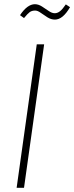

<svg xmlns="http://www.w3.org/2000/svg" viewBox="-20 -893 353 913"><path d="M241.2 -799.8Q223.1 -799.8 205.8 -810.5Q188.5 -821.3 173.8 -832Q159.2 -842.8 147 -842.8Q131.3 -842.8 121.1 -835.2Q110.8 -827.6 94.2 -807.1L75.2 -820.8Q109.9 -873 146 -873Q162.6 -873 179.4 -862.3Q196.3 -851.6 211.7 -840.8Q227.1 -830.1 240.2 -830.1Q253.4 -830.1 265.6 -839.8Q277.8 -849.6 293 -872.1L313 -858.9Q278.8 -799.8 241.2 -799.8ZM189.9 -682.1 94.2 0H59.1L154.8 -682.1Z"/></svg>

Font: Fira Sans Compressed UltraLight
Style: Italic
Weight: 200
Width: 3
Italic angle: -8°
Designer: Carrois Corporate & Edenspiekermann AG
Foundry: Carrois Corporate GbR & Edenspiekermann AG
Version: Version 4.203;PS 004.203;hotconv 1.0.88;makeotf.lib2.5.64775